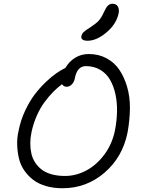

<svg xmlns="http://www.w3.org/2000/svg" viewBox="-20 -962 756 1031"><path d="M450.2 -743.2Q431.6 -743.2 423.1 -749.8Q414.6 -756.3 417 -768.1Q419.9 -781.2 429.7 -790.3Q439.5 -799.3 465.8 -815.9Q496.6 -835.9 510.7 -851.8Q524.9 -867.7 538.1 -897Q549.8 -922.9 560.1 -932.4Q570.3 -941.9 583 -941.9Q604.5 -941.9 612.8 -927.2Q621.1 -912.6 617.2 -891.1Q605.5 -833.5 552.2 -788.3Q499 -743.2 450.2 -743.2ZM315.9 48.8Q266.6 48.8 226.3 36.9Q186 24.9 158.2 3.7Q130.4 -17.6 110.4 -46.6Q90.3 -75.7 82 -110.1Q73.7 -144.5 72.3 -183.1Q70.8 -221.7 80.1 -261.2Q90.8 -315.9 114.5 -366.7Q138.2 -417.5 165.8 -453.9Q193.4 -490.2 225.3 -520.8Q257.3 -551.3 283.2 -569.1Q309.1 -586.9 331.1 -597.2Q350.6 -631.3 383.1 -651.6Q415.5 -671.9 457 -671.9Q509.3 -671.9 551.5 -649.4Q593.8 -627 620.4 -587.9Q647 -548.8 662.6 -495.6Q678.2 -442.4 677.7 -380.6Q677.2 -318.8 665 -251Q638.7 -118.7 541.5 -34.9Q444.3 48.8 315.9 48.8ZM148.9 -251Q142.6 -220.2 142.6 -191.7Q142.6 -163.1 148.7 -136.7Q154.8 -110.4 169.2 -88.6Q183.6 -66.9 204.8 -50.8Q226.1 -34.7 257.8 -25.9Q289.6 -17.1 329.1 -17.1Q388.2 -17.1 443.6 -46.6Q499 -76.2 540.8 -132.6Q582.5 -189 597.2 -261.2Q607.4 -313.5 608.4 -363Q609.4 -412.6 599.6 -457Q589.8 -501.5 570.3 -534.7Q550.8 -567.9 517.6 -587.4Q484.4 -606.9 440.9 -606.9Q394 -606.9 381.8 -541Q377.4 -520 365 -508.1Q352.5 -496.1 337.9 -496.1Q322.3 -496.1 313 -509.8Q289.1 -492.2 266.1 -469Q243.2 -445.8 219.5 -414.1Q195.8 -382.3 177.2 -340.1Q158.7 -297.9 148.9 -251Z"/></svg>

Font: Shantell Sans Bouncy
Style: Italic
Weight: 300
Italic angle: -11.31°
Designer: Stephen Nixon, Anya Danilova, Shantell Martin
Foundry: Arrow Type
Version: Version 1.006;[9816181b4]